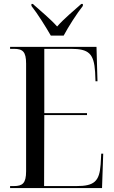

<svg xmlns="http://www.w3.org/2000/svg" viewBox="-20 -951 576 971"><path d="M237 -771H302C326 -816 368 -882 399 -921V-931H391C353 -897 303 -856 269 -817C235 -855 183 -898 146 -931H139V-921C170 -882 211 -816 237 -771ZM31 0H496L502 -174H492L489 -120C483 -34 457 -10 367 -10H203L204 -369H420V-379H204V-704H339C429 -704 455 -680 461 -587L463 -540H473L468 -714H31V-704H50C95 -704 112 -690 112 -629V-85C112 -24 94 -10 50 -10H31Z"/></svg>

Font: Noto Serif Display Condensed
Style: Regular
Weight: 400
Width: 3
Designer: Monotype Design Team
Foundry: Monotype Imaging Inc.
Version: Version 2.009